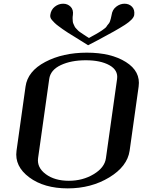

<svg xmlns="http://www.w3.org/2000/svg" viewBox="-20 -1041 790 1061"><path d="M565.4 -167 627 -604.5Q633.8 -653.3 584.5 -680.7Q535.2 -708 454.1 -708Q373 -708 315.9 -681.2Q258.8 -654.3 252 -604.5L190.4 -167Q183.6 -115.2 232.9 -78.6Q282.2 -42 360.4 -42Q437.5 -42 498 -78.6Q558.6 -115.2 565.4 -167ZM696.3 -208Q683.6 -121.1 583.5 -60.5Q483.4 0 354.5 0Q223.6 0 141.6 -61Q59.6 -122.1 71.3 -208L121.1 -562.5Q132.8 -647.5 230 -698.7Q327.1 -750 460 -750Q593.8 -750 675.8 -698.2Q757.8 -646.5 746.1 -562.5ZM471.7 -831.1Q474.6 -833 490.7 -841.8Q506.8 -850.6 510.3 -852.5Q513.7 -854.5 526.9 -862.3Q540 -870.1 543 -872.6Q545.9 -875 556.2 -882.3Q566.4 -889.6 568.8 -894.5Q571.3 -899.4 578.1 -907.2Q585 -915 587.4 -921.9Q589.8 -928.7 592.3 -938Q594.7 -947.3 596.7 -958Q600.6 -987.3 622.1 -1003.9Q643.6 -1020.5 668 -1020.5Q693.4 -1020.5 709.5 -1003.9Q725.6 -987.3 721.7 -958Q717.8 -934.6 670.4 -903.8Q623 -873 519.5 -818.4Q484.4 -800.8 466.8 -791Q450.2 -800.8 426.8 -815.9Q403.3 -831.1 389.2 -839.4Q375 -847.7 356 -859.9Q336.9 -872.1 326.2 -879.9Q315.4 -887.7 302.2 -897.5Q289.1 -907.2 281.7 -914.6Q274.4 -921.9 267.6 -929.7Q260.7 -937.5 258.8 -944.3Q256.8 -951.2 257.8 -958Q261.7 -987.3 282.7 -1003.9Q303.7 -1020.5 329.1 -1020.5Q353.5 -1020.5 370.1 -1003.9Q386.7 -987.3 382.8 -958Q380.9 -947.3 381.3 -938Q381.8 -928.7 382.3 -921.9Q382.8 -915 386.7 -907.2Q390.6 -899.4 392.6 -894.5Q394.5 -889.6 401.9 -882.3Q409.2 -875 411.6 -872.1Q414.1 -869.1 424.8 -861.8Q435.5 -854.5 438.5 -852.5Q441.4 -850.6 454.6 -841.8Q467.8 -833 471.7 -831.1Z"/></svg>

Font: okolaks
Style: BoldItalic
Weight: 600
Width: 8
Italic angle: -8°
Version: Version 000.6.0